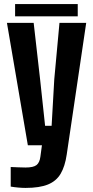

<svg xmlns="http://www.w3.org/2000/svg" viewBox="-20 -712 456 941"><path d="M105 209Q89 209 69.2 207.2Q49.5 205.5 32.5 202.5V106.5Q45.5 107 68 108Q90.5 109 105 109Q144 109 159.2 96.8Q174.5 84.5 178 55.5L185.5 0H116.5L14 -600H145L176.5 -323.5L201 -95.5H233L246 -323.5L271.5 -600H402.5L307 45.5Q298.5 103.5 277.2 139.5Q256 175.5 215 192.2Q174 209 105 209ZM54 -692H361V-632H54Z"/></svg>

Font: Big Shoulders Display Thin ExtraBold
Style: Regular
Weight: 800
Version: Version 2.002